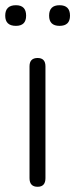

<svg xmlns="http://www.w3.org/2000/svg" viewBox="-33 -711 288 735"><path d="M111 4Q80 4 80 -29V-457Q80 -489 111 -489Q141 -489 141 -457V-29Q141 4 111 4ZM195 -612Q155 -612 155 -651Q155 -691 195 -691Q235 -691 235 -651Q235 -612 195 -612ZM28 -612Q-13 -612 -13 -651Q-13 -691 28 -691Q67 -691 67 -651Q67 -612 28 -612Z"/></svg>

Font: Nunito Light
Style: Regular
Weight: 300
Designer: Vernon Adams
Foundry: Vernon Adams
Version: Version 3.601; ttfautohint (v1.8.2.53-6de2)